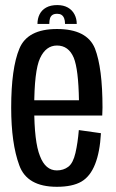

<svg xmlns="http://www.w3.org/2000/svg" viewBox="-20 -714 447 738"><path d="M198.5 4V-59Q154.5 -59 133.5 -114.5Q111.5 -169 111.5 -300Q111.5 -442.5 134 -490.5Q156.5 -539 199 -539Q243.5 -539 263.5 -492Q281.5 -447.5 283.5 -328.5H102V-270H373Q374 -285 374 -300.5Q374 -452.5 345 -527.5Q314.5 -602.5 199 -602.5Q85.5 -602.5 54.5 -527Q23 -451.5 23 -300Q23 -163 54 -79Q83.5 4 198.5 4ZM198.5 -59V4Q258.5 4 293 -16Q327 -36 345.5 -83Q364 -129.5 368 -202L283 -214Q279 -165.5 270 -126Q261 -87 242.5 -73Q224 -59 198.5 -59ZM200 -694.5Q174.5 -694.5 157.5 -685Q140.5 -675.5 132.2 -659Q124 -642.5 124 -622H169.5Q169.5 -635 172.2 -643.5Q175 -652 181.5 -656.5Q188 -661 200 -661Q210 -661 216.5 -656.8Q223 -652.5 226.5 -643.8Q230 -635 230 -622H275Q275 -642.5 266.2 -659Q257.5 -675.5 240.8 -685Q224 -694.5 200 -694.5Z"/></svg>

Font: Anybody Condensed
Style: Regular
Weight: 400
Width: 3
Designer: Tyler Finck
Foundry: Etcetera Type Company
Version: Version 1.113;gftools[0.9.25]